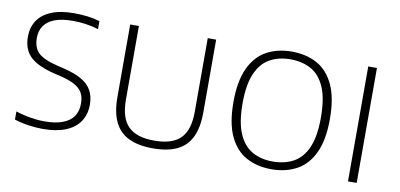

<svg xmlns="http://www.w3.org/2000/svg" viewBox="-61 -787 2039 979"><g transform="rotate(10 958.0 -297.5)"><path d="M198.5 7Q164 7 125 1.5Q86 -4 50.5 -15.5V-57.5Q77 -49 102.8 -43.5Q128.5 -38 153 -35.2Q177.5 -32.5 200 -32.5Q257 -32.5 294.2 -46.8Q331.5 -61 349.8 -88Q368 -115 368 -154.5Q368 -187 355.5 -209.5Q343 -232 314 -247.8Q285 -263.5 234.5 -275.5L208.5 -281.5Q120.5 -302.5 81.2 -340Q42 -377.5 42 -443Q42 -491 65.2 -526.8Q88.5 -562.5 135.8 -582.2Q183 -602 254.5 -602Q288.5 -602 323.5 -597.8Q358.5 -593.5 387.5 -584.5V-543Q354.5 -553 321.2 -557.8Q288 -562.5 254.5 -562.5Q197.5 -562.5 160.8 -548.5Q124 -534.5 106 -508.2Q88 -482 88 -445Q88 -394.5 116.5 -367.5Q145 -340.5 220.5 -322.5L246 -316.5Q306 -302.5 342.8 -281.5Q379.5 -260.5 396.5 -229.8Q413.5 -199 413.5 -156.5Q413.5 -105.5 389 -69Q364.5 -32.5 316.8 -12.8Q269 7 198.5 7Z M768 7Q692 7 642.5 -17Q593 -41 569 -91Q545 -141 545 -219V-595H590V-213.5Q590 -119.5 632.8 -76.2Q675.5 -33 768 -33Q861.5 -33 904 -76.2Q946.5 -119.5 946.5 -213.5V-595H990V-219Q990 -141 966.5 -91Q943 -41 893.8 -17Q844.5 7 768 7Z M1381.5 7Q1307 7 1250.8 -23.8Q1194.5 -54.5 1163.2 -121.8Q1132 -189 1132 -297Q1132 -405.5 1163.5 -473Q1195 -540.5 1251.2 -571.2Q1307.5 -602 1381.5 -602Q1456.5 -602 1512.8 -571Q1569 -540 1600.2 -472.8Q1631.5 -405.5 1631.5 -297Q1631.5 -189 1600.2 -122Q1569 -55 1512.5 -24Q1456 7 1381.5 7ZM1381.5 -33Q1442.5 -33 1488.5 -58Q1534.5 -83 1559.8 -140.8Q1585 -198.5 1585 -296Q1585 -395 1559.5 -453.2Q1534 -511.5 1488.2 -536.8Q1442.5 -562 1381.5 -562Q1321 -562 1275.5 -537Q1230 -512 1204.5 -454.2Q1179 -396.5 1179 -299Q1179 -200 1204.5 -141.8Q1230 -83.5 1275.5 -58.2Q1321 -33 1381.5 -33Z M1777.5 0V-595H1822.5V0Z"/></g></svg>

Font: Encode Sans SC ExtraLight
Style: Regular
Weight: 250
Designer: Multiple Designers
Foundry: Impallari Type
Version: Version 3.002